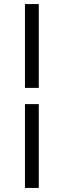

<svg xmlns="http://www.w3.org/2000/svg" viewBox="-20 -720 314 946"><path d="M171 -287H103V-700H171ZM103 206V-207H171V206Z"/></svg>

Font: Red Hat Display
Style: Regular
Weight: 400
Designer: Pentagram / MCKL
Foundry: Pentagram / MCKL
Version: Version 1.003; Red Hat Display